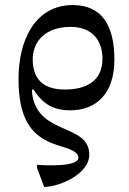

<svg xmlns="http://www.w3.org/2000/svg" viewBox="-20 -501 507 757"><path d="M267 -481C117 -481 53 -340 53 -191C53 -37 100 30 186 64C228 81 289 89 289 121C289 158 158 151 126 149V161L154 236C214 236 332 185 332 109C332 -14 136 33 108 -123C107 -130 106 -137 106 -148H112C136 -113 169 -66 256 -66C361 -66 431 -133 431 -266C431 -399 383 -481 267 -481ZM384 -270C384 -177 314 -148 236 -148C167 -148 109 -175 109 -267C109 -334 155 -395 259 -395C347 -395 384 -337 384 -270Z"/></svg>

Font: STIX Two Math
Style: Regular
Weight: 400
Designer: Ross Mills, John Hudson & Paul Hanslow, Tiro Typeworks Ltd; with portions MicroPress Inc., with additions and correction
Foundry: Tiro Typeworks Ltd
Version: Version 2.02 b142